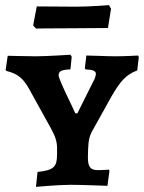

<svg xmlns="http://www.w3.org/2000/svg" viewBox="-20 -719 561 747"><path d="M120 -608C120 -608 200 -609 259 -609L400 -610L412 -685L404 -699C404 -699 327 -693 277 -693C218 -693 123 -694 123 -694L109 -620ZM120 8C120 8 207 0 255 0C299 0 398 4 398 4L406 -55L403 -59C403 -59 380 -57 362 -57C331 -57 322 -70 322 -107C323 -156 323 -178 337 -206L415 -346C447 -401 470 -429 514 -445L520 -497L517 -503C517 -503 468 -500 430 -500C392 -500 342 -503 316 -503L310 -453L313 -449C341 -448 353 -443 353 -432C353 -423 348 -410 340 -396L281 -278H273C263 -302 208 -410 208 -426C208 -442 220 -448 254 -449L259 -498L254 -506C254 -506 161 -500 120 -500C88 -500 10 -502 10 -502L2 -447L5 -443C54 -431 73 -410 96 -368L179 -218C197 -185 202 -166 202 -141V-120C202 -70 191 -57 126 -50Z"/></svg>

Font: Alegreya SC
Style: Bold
Weight: 700
Designer: Juan Pablo del Peral
Foundry: Huerta Tipografica
Version: Version 2.007;PS 002.007;hotconv 1.0.88;makeotf.lib2.5.64775